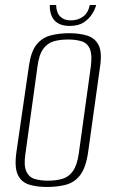

<svg xmlns="http://www.w3.org/2000/svg" viewBox="-20 -731 450 763"><path d="M167 12Q126 12 95.5 2.5Q65 -7 51 -36Q37 -65 45 -125L95 -469Q103 -526 125 -553.5Q147 -581 180.5 -590Q214 -599 255 -599Q296 -599 326.5 -589.5Q357 -580 371.5 -552.5Q386 -525 378 -469L330 -125Q321 -64 298.5 -35Q276 -6 242.5 3Q209 12 167 12ZM171 -13Q202 -13 227 -20Q252 -27 269 -50Q286 -73 293 -120L341 -467Q347 -514 337 -537Q327 -560 304 -567Q281 -574 251 -574Q219 -574 194 -567Q169 -560 152 -537Q135 -514 129 -467L81 -120Q74 -73 84.5 -50Q95 -27 117.5 -20Q140 -13 171 -13ZM257 -628Q232 -628 215.5 -636Q199 -644 191 -657Q183 -670 180 -684.5Q177 -699 178 -711H203Q204 -680 219.5 -665Q235 -650 261 -650Q289 -650 309.5 -664.5Q330 -679 337 -711H362Q358 -694 345.5 -674.5Q333 -655 312 -641.5Q291 -628 257 -628Z"/></svg>

Font: Alumni Sans Thin ExtraLight
Style: Italic
Weight: 250
Italic angle: -8°
Version: Version 1.016